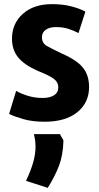

<svg xmlns="http://www.w3.org/2000/svg" viewBox="-20 -570 479 929"><path d="M144 79Q149 100 150.5 113Q152 126 152 137Q152 176 140.5 216Q129 256 106 305L211 339Q246 283 265.5 232Q285 181 287 111Q287 107 279 95Q271 83 271 79ZM411 -149Q411 -206 381 -243Q351 -280 279 -311Q231 -334 207 -347.5Q183 -361 183 -390Q183 -413 201.5 -426Q220 -439 251 -439Q286 -439 313.5 -429.5Q341 -420 360 -410Q361 -413 365.5 -428Q370 -443 376.5 -462Q383 -481 387.5 -496Q392 -511 393 -514Q365 -529 324 -539.5Q283 -550 232 -550Q143 -550 90.5 -503Q38 -456 38 -383Q38 -328 68.5 -291.5Q99 -255 163 -227Q216 -206 239 -189.5Q262 -173 262 -147Q262 -122 241.5 -109Q221 -96 186 -96Q148 -96 114.5 -106.5Q81 -117 58 -130L24 -19Q47 -7 91.5 6Q136 19 196 19Q297 19 354 -27Q411 -73 411 -149Z"/></svg>

Font: Repo Bold
Style: Bold
Weight: 700
Designer: Stefan Peev
Foundry: Context Ltd
Version: Version 1.502